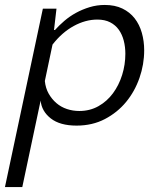

<svg xmlns="http://www.w3.org/2000/svg" viewBox="-56 -495 652 775"><path d="M367 -475Q408 -475 438 -460.5Q468 -446 487.5 -421Q507 -396 516.5 -362.5Q526 -329 526 -292Q526 -235 507 -180.5Q488 -126 453 -83.5Q418 -41 367.5 -14.5Q317 12 253 12Q186 12 149 -17Q112 -46 108 -89L34 260H-36L117 -460H172L162 -374H166Q182 -392 203.5 -410.5Q225 -429 250.5 -443Q276 -457 305.5 -466Q335 -475 367 -475ZM337 -416Q289 -416 241.5 -390Q194 -364 156 -315L125 -168Q128 -139 140.5 -117Q153 -95 171.5 -79Q190 -63 214 -55Q238 -47 264 -47Q307 -47 341.5 -66.5Q376 -86 400 -118.5Q424 -151 437 -192.5Q450 -234 450 -278Q450 -306 443.5 -331Q437 -356 423.5 -375Q410 -394 388.5 -405Q367 -416 337 -416Z"/></svg>

Font: Quattrocento Sans
Style: Italic
Weight: 400
Designer: Pablo Impallari
Foundry: Pablo Impallari, Igino Marini, Brenda Gallo
Version: Version 2.000